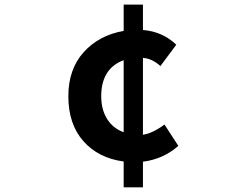

<svg xmlns="http://www.w3.org/2000/svg" viewBox="-20 -763 1040 827"><path d="M512.7 -193.4V-503.9Q416 -467.8 416 -348.6Q416 -291 441.4 -250.5Q466.8 -210 512.7 -193.4ZM688.5 -226.6 748 -134.8Q684.6 -78.1 595.7 -66.4V43.9H512.7V-67.4Q403.3 -82 338.9 -155.3Q274.4 -228.5 274.4 -348.6Q274.4 -464.8 340.3 -538.1Q406.2 -611.3 512.7 -629.9V-743.2H595.7V-633.8Q680.7 -627 739.3 -570.3L670.9 -478.5Q635.7 -510.7 595.7 -513.7V-182.6Q636.7 -188.5 688.5 -226.6Z"/></svg>

Font: GenEi Gothic M Regular
Style: Bold
Weight: 700
Designer: o_tamon (Modified); [Source Han Sans]
Ryoko NISHIZUKA  (kana & ideographs); Paul D. Hunt (Latin, Greek & Cyrillic); Wenl
Version: Version 1.1a;Original Version 1.004